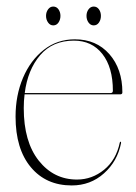

<svg xmlns="http://www.w3.org/2000/svg" viewBox="-20 -556 416 586"><path d="M353.5 -274Q353.5 -268 346.5 -268H55Q52.5 -248 52.5 -226Q52.5 -123.5 98.2 -65.8Q144 -8 215 -8Q261 -8 297.8 -38Q334.5 -68 345.5 -120.5Q346.5 -123.5 347.5 -123.5Q350 -123.5 349.5 -119.5Q338.5 -63.5 297.2 -26.8Q256 10 199 10Q120.5 10 74 -45.8Q27.5 -101.5 27.5 -200Q27.5 -265 50.2 -318.5Q73 -372 113.8 -404Q154.5 -436 208.5 -436Q274 -436 313.8 -390.8Q353.5 -345.5 353.5 -274ZM205.5 -432Q140.5 -432 102.5 -387.5Q64.5 -343 55.5 -272H317.5Q324.5 -272 324.5 -279Q324.5 -350.5 292.5 -391.2Q260.5 -432 205.5 -432ZM142.5 -478.5Q133 -478.5 126.8 -487.2Q120.5 -496 120.5 -507.5Q120.5 -519 126.8 -527.5Q133 -536 142.5 -536Q152.5 -536 158.5 -527.5Q164.5 -519 164.5 -507.5Q164.5 -496 158.5 -487.2Q152.5 -478.5 142.5 -478.5ZM266 -478.5Q256.5 -478.5 250.2 -487.2Q244 -496 244 -507.5Q244 -519 250.2 -527.5Q256.5 -536 266 -536Q276 -536 282 -527.5Q288 -519 288 -507.5Q288 -496 282 -487.2Q276 -478.5 266 -478.5Z"/></svg>

Font: Fraunces 144pt Thin
Style: Regular
Weight: 100
Version: Version 1.000;[f99f86859]